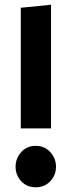

<svg xmlns="http://www.w3.org/2000/svg" viewBox="-20 -775 303 812"><path d="M195.8 -754.9V-231.9H67.9V-742.2ZM130.9 -158.2Q168.5 -158.2 192.6 -131.8Q216.8 -105.5 216.8 -69.8Q216.8 -34.2 192.6 -8.5Q168.5 17.1 130.9 17.1Q93.8 17.1 69.8 -8.5Q45.9 -34.2 45.9 -69.8Q45.9 -105.5 69.8 -131.8Q93.8 -158.2 130.9 -158.2Z"/></svg>

Font: Fira Sans Compressed
Style: Bold
Weight: 700
Width: 1
Designer: Carrois Corporate & Edenspiekermann AG
Foundry: Carrois Corporate GbR & Edenspiekermann AG
Version: Version 4.203;PS 004.203;hotconv 1.0.88;makeotf.lib2.5.64775